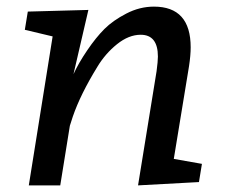

<svg xmlns="http://www.w3.org/2000/svg" viewBox="-20 -560 680 580"><path d="M397 0 453 -345Q457 -375 457 -389Q457 -455 405 -455Q369 -455 333.5 -426.5Q298 -398 274 -358Q223 -275 200 -208L191 -180L162 0H67L139 -450L55 -470L64 -525L247 -530L202 -336Q217 -369 243.5 -408Q270 -447 295.5 -472.5Q321 -498 361.5 -519Q402 -540 445 -540Q556 -540 556 -417Q556 -393 551 -360L505 -80L590 -65L581 -10Z"/></svg>

Font: Bitter
Style: Italic
Weight: 400
Italic angle: -9°
Designer: Sol Matas
Foundry: Sol Matas
Version: Version 1.001